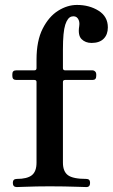

<svg xmlns="http://www.w3.org/2000/svg" viewBox="-20 -758 457 778"><path d="M48 0Q32 0 32 -17Q32 -33 48 -33Q90 -33 109 -48Q128 -63 128 -99V-426Q128 -434 119 -434H46Q30 -434 30 -450V-458Q30 -473 46 -473H119Q128 -473 128 -482V-516Q128 -593 153 -642Q178 -691 215.5 -714.5Q253 -738 292 -738Q342 -738 379.5 -714.5Q417 -691 417 -647Q417 -618 400 -601Q383 -584 351 -584Q326 -584 310.5 -599.5Q295 -615 301 -652Q304 -671 295.5 -683Q287 -695 270 -691Q254 -687 244.5 -658Q235 -629 235 -558V-482Q235 -473 244 -473H355Q361 -473 365.5 -468.5Q370 -464 370 -458V-450Q370 -434 355 -434H244Q235 -434 235 -426V-99Q235 -63 255.5 -48Q276 -33 330 -33Q345 -33 345 -17Q345 0 330 0Q323 0 297.5 -1Q272 -2 240.5 -2.5Q209 -3 181 -3Q157 -3 128.5 -2.5Q100 -2 77.5 -1Q55 0 48 0Z"/></svg>

Font: Zen Antique Soft
Style: Regular
Weight: 400
Designer: Yoshimichi Ohira
Foundry: Positype
Version: Version 1.001